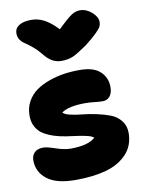

<svg xmlns="http://www.w3.org/2000/svg" viewBox="-91 -881 719 954"><g transform="rotate(-10 268.5 -403.5)"><path d="M378.9 -816.9Q410.6 -816.9 438.2 -793Q465.8 -769 465.8 -743.2Q465.8 -731 461.4 -721.2Q457 -711.4 436.8 -690.9Q416.5 -670.4 376 -639.2Q329.6 -606.9 304.9 -595.9Q280.3 -585 245.1 -585Q197.3 -585 160.2 -632.8Q141.1 -656.7 118.4 -675.8Q95.7 -694.8 81.8 -703.4Q67.9 -711.9 58.3 -725.8Q48.8 -739.7 48.8 -758.8Q48.8 -783.7 71 -797.9Q93.3 -812 133.8 -812Q166 -812 197 -796.1Q228 -780.3 265.1 -741.2Q316.9 -791.5 337.4 -804.2Q357.9 -816.9 378.9 -816.9ZM212.9 9.8Q115.7 9.8 68.8 -27.3Q22 -64.5 22 -122.1Q22 -147.5 37.4 -162.1Q52.7 -176.8 82 -176.8Q99.1 -176.8 141.4 -162.4Q183.6 -147.9 214.8 -147.9Q305.2 -147.9 339.8 -181.2Q331.1 -189.5 309.6 -194.8Q288.1 -200.2 261.5 -203.9Q234.9 -207.5 204.3 -211.9Q173.8 -216.3 145.3 -225.3Q116.7 -234.4 93.5 -248Q70.3 -261.7 56.2 -286.4Q42 -311 42 -344.2Q42 -383.8 59.3 -415.3Q76.7 -446.8 105.2 -467Q133.8 -487.3 171.9 -500.7Q210 -514.2 249.3 -519.8Q288.6 -525.4 330.1 -524.9Q396.5 -524.4 429.7 -493.7Q462.9 -462.9 462.9 -415Q462.9 -385.7 449.5 -368.9Q436 -352.1 412.1 -352.1Q395.5 -352.1 371.8 -355Q348.1 -357.9 325.2 -357.9Q241.7 -357.9 205.1 -332Q212.9 -321.8 240 -315.2Q267.1 -308.6 300.5 -305.4Q334 -302.2 371.8 -294.2Q409.7 -286.1 440.4 -274.4Q471.2 -262.7 491.7 -237.3Q512.2 -211.9 512.2 -175.8Q512.2 -111.8 472.7 -69.3Q433.1 -26.9 367.7 -8.5Q302.2 9.8 212.9 9.8Z"/></g></svg>

Font: Shantell Sans Normal
Style: Regular
Weight: 800
Designer: Stephen Nixon, Anya Danilova, Shantell Martin
Foundry: Arrow Type
Version: Version 1.006;[559af2be0]